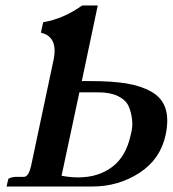

<svg xmlns="http://www.w3.org/2000/svg" viewBox="-20 -679 629 699"><path d="M269 -342.8 204.1 -39.1Q235.8 -33.2 265.1 -33.2Q337.9 -33.2 388.7 -71.5Q439.5 -109.9 456.1 -189Q463.9 -215.8 460.9 -243.2Q458 -270.5 448 -292.7Q438 -314.9 409.9 -328.9Q381.8 -342.8 338.9 -342.8ZM174.8 -460Q192.9 -544.9 128.9 -560.1L137.2 -598.1Q210.9 -610.4 279.3 -659.2H335.9L277.8 -383.8H311.5Q387.7 -383.8 440.2 -375.2Q492.7 -366.7 531 -345.2Q569.3 -323.7 582.3 -284.7Q595.2 -245.6 583 -188Q564 -99.1 487.5 -49.6Q411.1 0 315.9 0H3.9L9.8 -25.9Q11.2 -32.2 35.6 -35.2H67.4Q84.5 -35.2 93.8 -78.1Z"/></svg>

Font: Linux Libertine Slanted
Style: Semibold Slanted
Weight: 600
Designer: Philipp H. Poll
Foundry: Philipp H. Poll
Version: Version 5.1.1